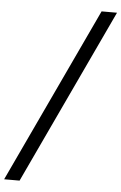

<svg xmlns="http://www.w3.org/2000/svg" viewBox="-68 -807 627 992"><g transform="rotate(5 245.0 -311.0)"><path d="M498 -765H418L-8 143H72Z"/></g></svg>

Font: Roboto Serif 20pt SemiCondensed
Style: Regular
Weight: 400
Width: 4
Version: Version 1.008